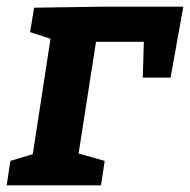

<svg xmlns="http://www.w3.org/2000/svg" viewBox="-30 -554 568 574"><path d="M72 -531 274 -534H518L480 -322H397L400 -429H257L205 -95L283 -73L272 0H-10L1 -73L68 -93L121 -438L60 -458Z"/></svg>

Font: Bitter Pro
Style: Bold Italic
Weight: 700
Italic angle: -9°
Designer: Sol Matas, and Bitter project Authors
Foundry: Sol Matas
Version: Version 1.010